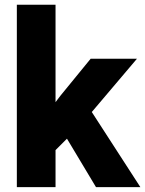

<svg xmlns="http://www.w3.org/2000/svg" viewBox="-20 -770 598 790"><path d="M208.5 0H49.3V-750.5H208.5ZM315.9 -259.8 191.9 -135.7 128.4 -244.1 228.5 -376 353 -528.3H543.5ZM231.9 -238.8 345.7 -327.6 557.6 0H375Z"/></svg>

Font: Heebo ExtraBold
Style: Regular
Weight: 800
Designer: Oded Ezer
Foundry: Ezer Type House
Version: Version 3.100